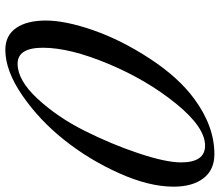

<svg xmlns="http://www.w3.org/2000/svg" viewBox="-72 -734 824 720"><g transform="rotate(90 340.0 -374.0)"><path d="M526 -731Q457 -731 368.5 -622Q280 -513 219.5 -368.5Q159 -224 159 -123Q159 -28 219 -28Q281 -28 350 -102.5Q419 -177 470 -278.5Q521 -380 555 -482Q589 -584 589 -641Q589 -731 526 -731ZM558 -766Q617 -766 648.5 -725Q680 -684 680 -613Q680 -521 629.5 -408.5Q579 -296 504.5 -202.5Q430 -109 337.5 -45.5Q245 18 167 18Q113 18 85 -22.5Q57 -63 57 -134Q57 -207 93.5 -312Q130 -417 200 -524Q270 -631 350 -690Q453 -766 558 -766Z"/></g></svg>

Font: Aguafina Script
Style: Regular
Weight: 400
Designer: Angel Koziupa and Alejandro Paul
Foundry: Angel Koziupa and Alejandro Paul
Version: Version 1.000